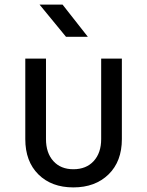

<svg xmlns="http://www.w3.org/2000/svg" viewBox="-20 -805 640 835"><path d="M299 10Q204 10 147 -46.5Q90 -103 90 -200V-550H180V-200Q180 -140 212 -104.5Q244 -69 299 -69Q355 -69 387.5 -104.5Q420 -140 420 -200V-550H510V-200Q510 -103 452 -46.5Q394 10 299 10ZM267 -645 152 -785H252L362 -645Z"/></svg>

Font: JetBrains Mono NL
Style: Regular
Weight: 400
Monospace: yes
Designer: Philipp Nurullin, Konstantin Bulenkov
Foundry: JetBrains
Version: Version 2.305; ttfautohint (v1.8.4.7-5d5b)